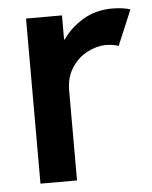

<svg xmlns="http://www.w3.org/2000/svg" viewBox="-44 -566 477 603"><g transform="rotate(-5 194.5 -264.0)"><path d="M59.6 -520.5H172.9V-444.3H174.8Q200.7 -481.4 240.7 -504.9Q280.8 -528.3 332 -528.3Q349.6 -528.3 365.7 -525.9Q381.8 -523.4 388.7 -520.5L341.8 -409.2Q337.9 -411.6 326.4 -413.6Q314.9 -415.5 301.8 -416Q272.9 -415.5 243.2 -400.1Q213.4 -384.8 194.1 -354.7Q174.8 -324.7 174.8 -284.2V0H59.6Z"/></g></svg>

Font: Reddit Sans Strawberry SemiBold
Style: Regular
Weight: 600
Designer: Stephen Hutchings
Foundry: Reddit
Version: Version 1.013